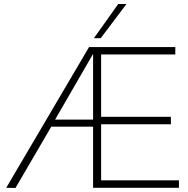

<svg xmlns="http://www.w3.org/2000/svg" viewBox="-20 -934 937 955"><path d="M11 0 423 -700H852V-663H483V-353H830V-316H483V-37H870V0H443V-304H235L57 1ZM254 -339H443V-666ZM447 -744 568 -914H609L481 -744Z"/></svg>

Font: Georama ExtraCondensed Thin ExtraLight
Style: Regular
Weight: 250
Version: Version 1.001